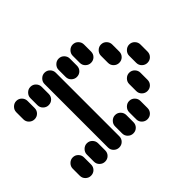

<svg xmlns="http://www.w3.org/2000/svg" viewBox="-181 -831 962 962"><g transform="rotate(45 300.0 -350.0)"><path d="M435 -50Q435 -34 447 -22Q459 -10 475 -10H525Q542 -10 553.5 -22Q565 -34 565 -50Q565 -67 553.5 -78.5Q542 -90 525 -90H475Q459 -90 447 -78.5Q435 -67 435 -50ZM35 -50Q35 -34 47 -22Q59 -10 75 -10H125Q142 -10 153.5 -22Q165 -34 165 -50Q165 -67 153.5 -78.5Q142 -90 125 -90H75Q59 -90 47 -78.5Q35 -67 35 -50ZM435 -150Q435 -134 447 -122Q459 -110 475 -110H525Q542 -110 553.5 -122Q565 -134 565 -150Q565 -167 553.5 -178.5Q542 -190 525 -190H475Q459 -190 447 -178.5Q435 -167 435 -150ZM35 -150Q35 -134 47 -122Q59 -110 75 -110H125Q142 -110 153.5 -122Q165 -134 165 -150Q165 -167 153.5 -178.5Q142 -190 125 -190H75Q59 -190 47 -178.5Q35 -167 35 -150ZM35 -250Q35 -234 47 -222Q59 -210 75 -210H525Q542 -210 553.5 -222Q565 -234 565 -250Q565 -267 553.5 -278.5Q542 -290 525 -290H75Q59 -290 47 -278.5Q35 -267 35 -250ZM435 -350Q435 -334 447 -322Q459 -310 475 -310H525Q542 -310 553.5 -322Q565 -334 565 -350Q565 -367 553.5 -378.5Q542 -390 525 -390H475Q459 -390 447 -378.5Q435 -367 435 -350ZM35 -350Q35 -334 47 -322Q59 -310 75 -310H125Q142 -310 153.5 -322Q165 -334 165 -350Q165 -367 153.5 -378.5Q142 -390 125 -390H75Q59 -390 47 -378.5Q35 -367 35 -350ZM435 -450Q435 -434 447 -422Q459 -410 475 -410H525Q542 -410 553.5 -422Q565 -434 565 -450Q565 -467 553.5 -478.5Q542 -490 525 -490H475Q459 -490 447 -478.5Q435 -467 435 -450ZM35 -450Q35 -434 47 -422Q59 -410 75 -410H125Q142 -410 153.5 -422Q165 -434 165 -450Q165 -467 153.5 -478.5Q142 -490 125 -490H75Q59 -490 47 -478.5Q35 -467 35 -450ZM335 -550Q335 -534 347 -522Q359 -510 375 -510H425Q442 -510 453.5 -522Q465 -534 465 -550Q465 -567 453.5 -578.5Q442 -590 425 -590H375Q359 -590 347 -578.5Q335 -567 335 -550ZM135 -550Q135 -534 147 -522Q159 -510 175 -510H225Q242 -510 253.5 -522Q265 -534 265 -550Q265 -567 253.5 -578.5Q242 -590 225 -590H175Q159 -590 147 -578.5Q135 -567 135 -550ZM235 -650Q235 -634 247 -622Q259 -610 275 -610H325Q342 -610 353.5 -622Q365 -634 365 -650Q365 -667 353.5 -678.5Q342 -690 325 -690H275Q259 -690 247 -678.5Q235 -667 235 -650Z"/></g></svg>

Font: Matrix Sans Raster
Style: Regular
Weight: 400
Designer: Brad Neil
Version: Version 1.100